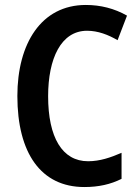

<svg xmlns="http://www.w3.org/2000/svg" viewBox="-20 -744 559 774"><path d="M331 -620C375 -620 416 -604 454 -582L492 -681C441 -710 385 -724 326 -724C146 -724 50 -568 50 -357C50 -127 145 10 320 10C378 10 426 -1 470 -23V-128C426 -109 383 -94 335 -94C231 -94 174 -190 174 -356C174 -508 226 -620 331 -620Z"/></svg>

Font: Noto Sans Arabic UI Cn SmBd
Style: Regular
Weight: 600
Width: 3
Designer: Monotype Design Team, Nadine Chahine and Nizar Qandah
Foundry: Monotype Imaging Inc.
Version: Version 2.010